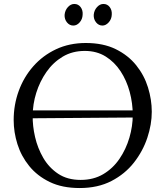

<svg xmlns="http://www.w3.org/2000/svg" viewBox="-20 -933 828 969"><path d="M131 -336V-376H659V-340ZM413 -716Q501 -716 564 -685Q627 -654 667.5 -603.5Q708 -553 727 -491.5Q746 -430 746 -369Q746 -305 723.5 -237.5Q701 -170 656 -112.5Q611 -55 542.5 -19.5Q474 16 382 16Q294 16 231 -14.5Q168 -45 127.5 -95Q87 -145 68 -205.5Q49 -266 49 -327Q49 -404 74.5 -474Q100 -544 148 -598.5Q196 -653 263 -684.5Q330 -716 413 -716ZM408 -676Q345 -676 296.5 -647Q248 -618 214.5 -570Q181 -522 163 -464.5Q145 -407 145 -349Q144 -298 157 -241.5Q170 -185 198.5 -136Q227 -87 273.5 -56Q320 -25 387 -25Q452 -25 501 -54Q550 -83 583 -131.5Q616 -180 633 -238Q650 -296 650 -353Q650 -412 634.5 -469.5Q619 -527 588.5 -573.5Q558 -620 513 -648Q468 -676 408 -676ZM497 -804Q478 -804 465 -820Q452 -836 453 -858Q455 -881 469.5 -897Q484 -913 502 -913Q522 -913 534 -897Q546 -881 544 -858Q543 -836 528.5 -820Q514 -804 497 -804ZM350 -804Q331 -804 318 -820Q305 -836 306 -858Q308 -881 322.5 -897Q337 -913 355 -913Q375 -913 387 -897Q399 -881 397 -858Q396 -836 382 -820Q368 -804 350 -804Z"/></svg>

Font: Lora Italic
Style: Italic
Weight: 400
Italic angle: -3°
Designer: Olga Karpushina, Alexei Vanyashin (Cyrillic)
Foundry: Cyreal
Version: Version 2.210; ttfautohint (v1.8.1.43-b0c9)